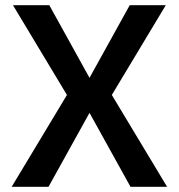

<svg xmlns="http://www.w3.org/2000/svg" viewBox="-20 -720 688 740"><path d="M238 -354 30 -700H170L325 -420L480 -700H619L411 -354L624 0H483L325 -285L167 0H25Z"/></svg>

Font: Moderustic Med
Style: Regular
Weight: 500
Designer: Tural Alisoy
Foundry: TAFT Foundry
Version: Version 2.110